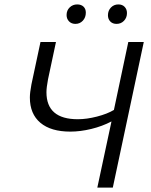

<svg xmlns="http://www.w3.org/2000/svg" viewBox="-20 -848 684 868"><path d="M484 -299Q442 -277 392.5 -265Q343 -253 298 -253Q210 -253 162.5 -293Q115 -333 115 -407Q115 -429 122 -466L163 -658H233L197 -489Q190 -452 190 -431Q190 -309 332 -309Q372 -309 418.5 -321Q465 -333 495 -351L560 -658H630L490 0H420ZM281 -780Q281 -801 295 -814.5Q309 -828 329 -828Q347 -828 357.5 -818Q368 -808 368 -791Q368 -769 354.5 -754.5Q341 -740 321 -740Q303 -740 292 -751.5Q281 -763 281 -780ZM468 -779Q468 -800 481.5 -814Q495 -828 515 -828Q533 -828 543.5 -817Q554 -806 554 -789Q554 -768 540.5 -754Q527 -740 507 -740Q489 -740 478.5 -751Q468 -762 468 -779Z"/></svg>

Font: LXGW Bright GB
Style: Italic
Weight: 400
Italic angle: -12°
Designer: Christian Thalmann (Catharsis Fonts)
Foundry: LXGW / Christian Thalmann (Catharsis Fonts) / Fontworks Inc.
Version: Version 5.510